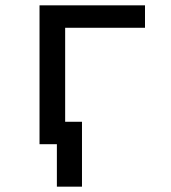

<svg xmlns="http://www.w3.org/2000/svg" viewBox="-20 -540 640 719"><path d="M287 159H193V0H128V-520H523V-436H224V-84H287Z"/></svg>

Font: Iosevka Custom Medium Extended
Style: Regular
Weight: 500
Width: 7
Monospace: yes
Designer: Belleve Invis
Foundry: Belleve Invis
Version: Version 11.2.4; ttfautohint (v1.8.4)